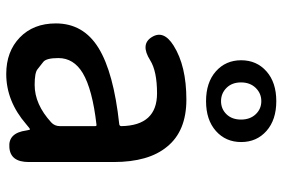

<svg xmlns="http://www.w3.org/2000/svg" viewBox="-165 -727 905 615"><g transform="rotate(90 287.5 -419.5)"><path d="M217 13Q145 13 100 -30.5Q55 -74 55 -146Q55 -234 133.5 -282.5Q212 -331 378 -349Q384 -350 384 -356Q382 -470 279 -470Q208 -470 173 -448Q122 -416 99 -453Q75 -491 126 -523Q191 -564 299 -564Q400 -564 450 -502Q499 -443 499 -331V-59Q499 0 452 3Q406 7 398 -51L397 -56Q396 -63 394 -63Q392 -63 378 -51Q304 13 217 13ZM252 -78Q314 -78 372 -131Q384 -142 384 -159V-272Q384 -277 379 -276Q266 -263 214 -232Q166 -203 166 -154Q166 -115 178.5 -105.5Q191 -96 202 -87Q213 -78 252 -78ZM304 -627Q244 -627 208.5 -658.5Q173 -690 173 -739.5Q173 -789 208.5 -820.5Q244 -852 304 -852Q364 -852 399.5 -820.5Q435 -789 435 -739.5Q435 -690 399.5 -658.5Q364 -627 304 -627ZM261.5 -692.5Q279 -675 304 -675Q329 -675 346 -692.5Q363 -710 363 -739Q363 -768 346 -786Q329 -804 304 -804Q279 -804 261.5 -786Q244 -768 244 -739Q244 -710 261.5 -692.5Z"/></g></svg>

Font: Resource Han Rounded TW Medium
Style: Regular
Weight: 500
Designer: Cyano Hao (round all glyphs); Ryoko NISHIZUKA 西塚涼子 (kana, bopomofo & ideographs); Paul D. Hunt (Latin, Greek & Cyrillic)
Foundry: Cyano Hao
Version: 0.990